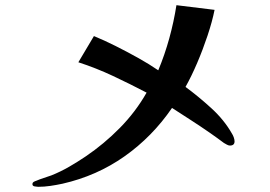

<svg xmlns="http://www.w3.org/2000/svg" viewBox="-20 -728 1040 740"><path d="M884 -183Q884 -190 881 -198.5Q878 -207 874 -213Q844 -266 794 -311.5Q744 -357 695 -393Q718 -434 740 -485.5Q762 -537 780 -591Q798 -645 807 -690L660 -708Q650 -644 632.5 -580.5Q615 -517 590 -457Q555 -481 512 -505Q469 -529 425 -551Q381 -573 342 -589L282 -488Q350 -466 416 -435Q482 -404 545 -371Q503 -297 442 -235Q381 -173 310 -125Q279 -104 246 -85Q213 -66 178 -52Q164 -47 148.5 -42Q133 -37 119 -31Q115 -30 110 -27Q105 -24 105 -18Q105 -11 114 -9.5Q123 -8 127 -8Q150 -8 174 -11.5Q198 -15 221 -20Q353 -50 460 -125.5Q567 -201 643 -312Q680 -288 716.5 -264.5Q753 -241 789 -216Q803 -206 816.5 -196.5Q830 -187 843 -177Q848 -174 854.5 -170.5Q861 -167 866 -167Q884 -167 884 -183Z"/></svg>

Font: UoqMunThenKhung
Style: Regular
Weight: 400
Designer: Font-Kai, 金井和夫, 宇文滿月
Foundry: Kazuo Kanai, Moonlit Owen
Version: Version 1.197